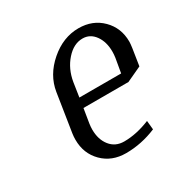

<svg xmlns="http://www.w3.org/2000/svg" viewBox="-100 -471 542 558"><g transform="rotate(-30 170.5 -192.0)"><path d="M62.5 -107.4Q62.5 -117.7 64 -127.9L84 -255.9Q92.3 -307.6 136.2 -345.7Q180.2 -383.8 231.9 -383.8Q279.3 -383.8 310.1 -353Q340.8 -322.3 340.8 -276.4Q340.8 -269.5 338.9 -255.9L330.1 -199.2L279.8 -175.8H128.9L121.1 -127.9Q119.6 -117.7 119.6 -108.4Q119.6 -75.2 136.7 -53.7Q153.8 -32.2 183.1 -32.2Q224.6 -32.2 270 -50.8L272.9 -21Q222.7 0 170.9 0Q123.5 0 93 -30.5Q62.5 -61 62.5 -107.4ZM133.8 -208H273.9L282.2 -255.9Q283.7 -266.1 283.7 -275.9Q283.7 -308.6 268.1 -330.3Q252.4 -352.1 227.1 -352.1Q197.3 -352.1 172.6 -324.2Q147.9 -296.4 141.1 -255.9Z"/></g></svg>

Font: Gawaa
Style: Italic
Weight: 400
Designer: T. Christopher White
Version: Version 1.0